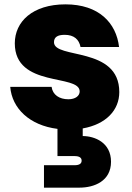

<svg xmlns="http://www.w3.org/2000/svg" viewBox="-20 -588 608 882"><path d="M528 -165C528 -377 228 -315 228 -394C228 -417 244 -428 277 -428C320 -428 343 -407 350 -372H527C514 -483 434 -568 281 -568C129 -568 48 -488 48 -389C48 -183 346 -250 346 -168C346 -148 327 -132 294 -132C253 -132 222 -152 217 -189H27C35 -90 116 -12 244 4V129H322C344 129 355 136 355 150C355 164 344 171 322 171H182V274H345C413 274 490 244 490 155C490 66 414 37 360 37V2C467 -17 528 -82 528 -165Z"/></svg>

Font: SVN-Poppins ExtraBold
Style: Regular
Weight: 800
Designer: Ninad Kale (Devanagari), Jonny Pinhorn (Latin)
Foundry: Indian Type Foundry
Version: Version 3.002 2017; ttfautohint (v1.8.3)